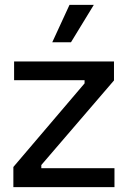

<svg xmlns="http://www.w3.org/2000/svg" viewBox="-20 -770 526 790"><path d="M35 0V-83L328 -427V-440H38V-517H449V-439L150 -91V-78H451V0ZM272 -596H195L266 -750H366Z"/></svg>

Font: Bricolage Grotesque 17pt
Style: Regular
Weight: 400
Version: Version 1.001;gftools[0.9.33.dev8+g029e19f]